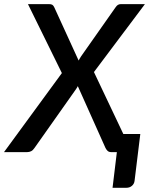

<svg xmlns="http://www.w3.org/2000/svg" viewBox="-58 -740 734 934"><path d="M542 -88H624.5L596.5 140.5Q594.5 155 583.5 164.2Q572.5 173.5 557 173.5H489.5L510.5 0H483Q471.5 0 465 -6.5Q458.5 -13 455 -20.5L320.5 -321Q316.5 -313 310.5 -304.5L110 -20.5Q102.5 -9 93.5 -4.5Q84.5 0 74 0H-38.5L243 -384.5L78 -720H180Q191.5 -720 196.8 -716.5Q202 -713 206 -704.5L324.5 -445.5Q327 -450.5 330 -455.5Q333 -460.5 336.5 -466L503.5 -703.5Q509 -712 515.2 -716Q521.5 -720 530 -720H647L399 -389.5Z"/></svg>

Font: Lato SemiBold
Style: Italic
Weight: 600
Italic angle: -7°
Designer: Lukasz Dziedzic with Adam Twardoch and Botio Nikoltchev
Foundry: tyPoland Lukasz Dziedzic
Version: Version 2.015; 2015-08-06; http://www.latofonts.com/